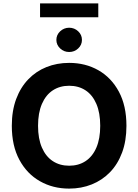

<svg xmlns="http://www.w3.org/2000/svg" viewBox="-20 -1111 822 1141"><path d="M391 9.8Q294.4 9.8 217.1 -34.2Q139.8 -78.1 95 -161.6Q50.2 -245 50.2 -363.3Q50.2 -452.6 76 -522.2Q101.9 -591.7 148 -639.6Q194.1 -687.6 256.2 -712.5Q318.3 -737.3 391 -737.3Q487.8 -737.3 564.7 -693.5Q641.7 -649.7 686.6 -566Q731.4 -482.3 731.4 -363.3Q731.4 -274.2 705.7 -204.8Q680 -135.4 633.7 -87.6Q587.4 -39.9 525.4 -15.1Q463.5 9.8 391 9.8ZM391 -126.2Q447 -126.2 488.4 -153.5Q529.9 -180.8 552.7 -233.7Q575.6 -286.6 575.6 -363.3Q575.6 -440.4 552.7 -493.6Q529.9 -546.8 488.4 -574.1Q447 -601.4 391 -601.4Q335.4 -601.4 293.8 -574.1Q252.2 -546.8 229.2 -493.6Q206.1 -440.4 206.1 -363.3Q206.1 -286.6 229.2 -233.7Q252.2 -180.8 293.8 -153.5Q335.4 -126.2 391 -126.2ZM391 -802Q359.9 -802 337.5 -823.1Q315.1 -844.2 315 -873.8Q315.1 -904 337.5 -925Q359.9 -946 391 -946.3Q422.5 -946 444.7 -925Q467 -904 467 -873.8Q467 -844.2 444.7 -823.1Q422.5 -802 391 -802ZM564.1 -1090.8V-1008.4H218V-1090.8Z"/></svg>

Font: Inter V
Style: 
Weight: 400
Designer: Rasmus Andersson
Foundry: rsms
Version: Version 4.000;git-a3f224843